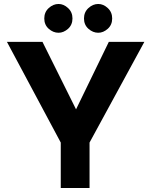

<svg xmlns="http://www.w3.org/2000/svg" viewBox="-20 -947 762 967"><path d="M286 -229 15 -736H194L384 -354L341 -351L528 -736H707L431 -229V0H286ZM203 -854Q203 -886 225.5 -906.5Q248 -927 275 -927Q300.5 -927 322.7 -906.5Q345 -886 345 -854Q345 -821.9 322.7 -801.9Q300.3 -782 274.8 -782Q248 -782 225.5 -801.9Q203 -821.9 203 -854ZM403 -854Q403 -886 425.5 -906.5Q448 -927 475 -927Q500.5 -927 522.7 -906.5Q545 -886 545 -854Q545 -821.9 522.7 -801.9Q500.3 -782 474.8 -782Q448 -782 425.5 -801.9Q403 -821.9 403 -854Z"/></svg>

Font: Reem Kufi Fun
Style: Regular
Weight: 400
Designer: Khaled Hosny
Version: Version 1.005